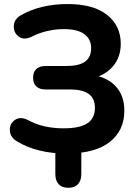

<svg xmlns="http://www.w3.org/2000/svg" viewBox="-20 -735 673 932"><path d="M63.3 -48.3Q29.4 -67.9 27.8 -101.6Q26.3 -135.3 52.8 -153Q79.2 -170.8 115.7 -152.2Q152.5 -131.7 196 -121.9Q239.6 -112.1 288.7 -112.1Q366.8 -112.1 403.8 -136.3Q440.8 -160.4 440.8 -211.9Q440.8 -256.8 411.1 -278.7Q381.4 -300.7 319.7 -300.7H201.3Q172 -300.7 156.3 -315.3Q140.7 -329.9 140.7 -358Q140.7 -385.3 156.3 -399.9Q172 -414.6 201.3 -414.6H302.3Q363.4 -414.6 392.9 -435.9Q422.4 -457.2 422.4 -501.5Q422.4 -544.6 389.7 -569.1Q357 -593.7 290.1 -593.7Q249.4 -593.7 209 -584.3Q168.7 -574.9 134.7 -557.2Q97 -538.6 71.3 -557.2Q45.5 -575.7 47.1 -609.3Q48.7 -642.9 82.3 -661.5Q129 -688.5 186.6 -701.9Q244.2 -715.4 307 -715.4Q433.6 -715.4 499.9 -662.7Q566.2 -610 566.2 -522.2Q566.2 -458.8 529.7 -414.8Q493.3 -370.8 430.3 -355.6V-371Q502.9 -359.2 543.3 -314.3Q583.6 -269.4 583.6 -198Q583.6 -101.2 512.3 -45.4Q441 10.4 300.9 10.4Q231.2 10.4 170.6 -4.7Q110.1 -19.7 63.3 -48.3ZM248.6 109.5V-70.6H374.7V109.5Q374.7 141.6 358.7 159Q342.6 176.5 311.8 176.5Q280.9 176.5 264.8 159.3Q248.6 142.2 248.6 109.5Z"/></svg>

Font: SN Pro Thin
Style: Regular
Weight: 200
Designer: Tobias Whetton
Foundry: Supernotes
Version: Version 1.003;Glyphs 3.3 (3324)